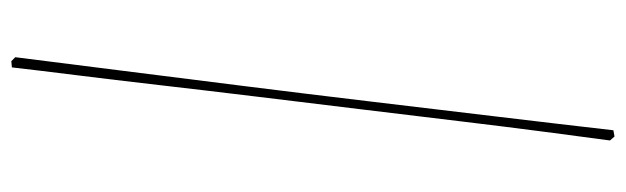

<svg xmlns="http://www.w3.org/2000/svg" viewBox="-403 -436 1105 339"><g transform="rotate(90 149.5 -266.5)"><path d="M88 266 81 259Q92 172 105 69Q118 -34 132 -145.5Q146 -257 159.5 -370.5Q173 -484 186 -592.5Q199 -701 210 -797L221 -799L228 -791Q222 -746 213 -677.5Q204 -609 194 -525.5Q184 -442 173 -351.5Q162 -261 151 -170.5Q140 -80 130.5 2.5Q121 85 112.5 153Q104 221 99 265Z"/></g></svg>

Font: Labrada Thin
Style: Italic
Weight: 100
Italic angle: -7°
Designer: Mercedes Jáuregui
Foundry: Omnibus-Type Team
Version: Version 1.000; ttfautohint (v1.8.4.7-5d5b)